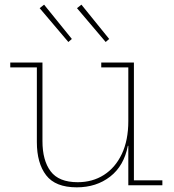

<svg xmlns="http://www.w3.org/2000/svg" viewBox="-20 -794 745 823"><path d="M329 -774 448 -627 433 -614 310 -759ZM169 -774 288 -627 273 -614 150 -759ZM530 -505H414V-526H554V-21H676V0H530ZM162 -526V-189Q162 -106.5 197 -59.8Q232 -13 313 -13Q376.5 -13 425.5 -44.2Q474.5 -75.5 502.2 -134Q530 -192.5 530 -275L539 -169H528Q511.5 -83 452.2 -37Q393 9 309 9Q217.5 9 177.8 -42.8Q138 -94.5 138 -185V-505H24V-526Z"/></svg>

Font: Hepta Slab ExtraLight ExtraLight
Style: Regular
Weight: 250
Version: Version 1.102